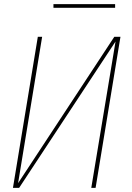

<svg xmlns="http://www.w3.org/2000/svg" viewBox="-20 -914 640 934"><path d="M43 0 164 -735H185L68 -23L536 -735H566L445 0H424L542 -712L73 0ZM240 -876V-894H540V-876Z"/></svg>

Font: Iosevka Curly ThExObl
Style: Regular
Weight: 100
Width: 7
Italic angle: -9°
Monospace: yes
Designer: Belleve Invis
Foundry: Belleve Invis
Version: Version 11.1.0; ttfautohint (v1.8.3)